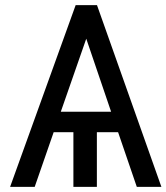

<svg xmlns="http://www.w3.org/2000/svg" viewBox="-20 -731 651 751"><path d="M441.9 -213.9H358.9V0H267.1V-213.9H189.9L115.7 0H19.5L275.9 -710.9H359.4L611.3 0H515.1ZM217.8 -293.9H414.6L317.4 -579.6Z"/></svg>

Font: Noboto
Style: Regular
Weight: 400
Designer: Google
Version: Version 2.001101; 2014